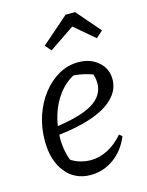

<svg xmlns="http://www.w3.org/2000/svg" viewBox="-110 -782 658 859"><g transform="rotate(-15 218.5 -352.0)"><path d="M203 9Q130 9 86.5 -45.5Q43 -100 43 -192Q43 -253 61.5 -307.5Q80 -362 112.5 -403.5Q145 -445 187 -469Q229 -493 278 -493Q334 -493 370.5 -461Q407 -429 407 -380Q407 -342 384.5 -311Q362 -280 321 -257.5Q280 -235 221.5 -220.5Q163 -206 91 -199V-237Q220 -253 278.5 -287.5Q337 -322 337 -380Q337 -409 324 -436L349 -414Q321 -427 291.5 -434Q262 -441 230 -442L256 -448Q211 -428 178.5 -388Q146 -348 129 -295Q112 -242 112 -182Q112 -150 119 -118.5Q126 -87 140 -58L123 -86Q145 -70 170 -62.5Q195 -55 220 -55Q260 -55 298.5 -74.5Q337 -94 371 -133L384 -122Q359 -61 310.5 -26Q262 9 203 9ZM323 -713 418 -603 387 -575 294 -654 177 -575 153 -603 279 -713Z"/></g></svg>

Font: Piazzolla 24pt
Style: Italic
Weight: 400
Italic angle: -11.3°
Designer: Juan Pablo del Peral
Foundry: Huerta Tipografica
Version: Version 2.005